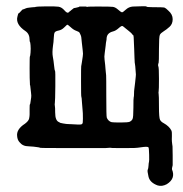

<svg xmlns="http://www.w3.org/2000/svg" viewBox="-20 -452 587 616"><path d="M333 22 319 23H274Q229 23 226 23Q223 23 170 23Q108 23 108 22Q108 21 99 20Q90 19 87.5 18.5Q85 18 73 17.5Q61 17 57 15Q53 13 51 12Q49 11 42.5 4Q36 -3 35 -15Q32 -37 60 -55Q72 -64 73.5 -72Q75 -80 75 -85Q75 -90 75 -103.5Q75 -117 76 -117Q77 -117 78 -125.5Q79 -134 80 -139Q81 -144 79.5 -155Q78 -166 77.5 -172.5Q77 -179 76.5 -178.5Q76 -178 76 -184Q75 -196 75 -233.5Q75 -271 76 -271Q77 -271 78 -283.5Q79 -296 78 -307Q77 -318 76 -318Q75 -318 75 -324Q75 -343 62 -352Q29 -374 36 -399Q38 -409 40 -409.5Q42 -410 47 -416Q52 -422 54 -422Q56 -422 61 -424.5Q66 -427 73.5 -427.5Q81 -428 82 -428.5Q83 -429 88.5 -429Q94 -429 94.5 -430Q95 -431 126 -431.5Q157 -432 167.5 -430.5Q178 -429 187 -418.5Q196 -408 200.5 -412.5Q205 -417 205 -416.5Q205 -416 208 -419L217 -426Q220 -426 235 -430L233 -431H245H257Q256 -430 259.5 -430Q263 -430 263 -430.5Q263 -431 298.5 -431Q334 -431 342 -430Q350 -429 359 -421Q368 -413 371 -412.5Q374 -412 383.5 -421Q393 -430 406 -431Q450 -433 450 -431Q450 -429 468 -429Q504 -429 508 -427.5Q512 -426 520 -418Q534 -406 534 -390.5Q534 -375 524 -366Q514 -357 505 -351.5Q496 -346 493 -340.5Q490 -335 490 -294Q490 -253 489 -251Q486 -243 488 -239Q490 -235 490 -199Q490 -163 489 -159Q488 -155 489 -150.5Q490 -146 490 -110Q490 -74 493.5 -67.5Q497 -61 505 -57Q523 -47 530 -33Q532 -28 531.5 -15.5Q531 -3 531.5 1.5Q532 6 532.5 10.5Q533 15 533.5 17.5Q534 20 534 47Q534 74 534 78Q531 89 532 92Q544 121 515 139Q500 147 486 143Q461 134 456.5 115Q452 96 454 92.5Q456 89 456.5 79.5Q457 70 458 67.5Q459 65 458.5 44.5Q458 24 456.5 21Q455 18 440.5 19.5Q426 21 421.5 22Q417 23 390 23Q363 23 355 23Q336 23 333 22ZM150 -305Q147 -283 149.5 -270Q152 -257 153.5 -241.5Q155 -226 156.5 -225Q158 -224 157.5 -175.5Q157 -127 156 -122Q155 -117 156 -112.5Q157 -108 157 -91Q157 -64 170 -60Q171 -60 171 -59Q171 -58 182 -56Q193 -54 197.5 -54Q202 -54 209.5 -53.5Q217 -53 228.5 -52.5Q240 -52 242.5 -53.5Q245 -55 245.5 -59Q246 -63 246 -71Q246 -92 245 -98.5Q244 -105 243 -123Q242 -141 241 -141.5Q240 -142 240 -190.5Q240 -239 240.5 -239.5Q241 -240 241.5 -245Q242 -250 242.5 -251Q243 -252 243.5 -257.5Q244 -263 245.5 -271Q247 -279 245.5 -289Q244 -299 243.5 -307Q243 -315 242.5 -315.5Q242 -316 241.5 -325.5Q241 -335 239 -339Q237 -343 235.5 -346.5Q234 -350 225 -353Q216 -356 206.5 -365Q197 -374 195 -372.5Q193 -371 185.5 -363.5Q178 -356 168 -354Q158 -352 155.5 -348Q153 -344 152.5 -330.5Q152 -317 150 -305ZM416 -213 414 -239Q414 -242 413 -246.5Q412 -251 412 -256.5Q412 -262 411.5 -266Q411 -270 411 -280.5Q411 -291 410.5 -295Q410 -299 409.5 -318Q409 -337 408 -338.5Q407 -340 407 -339L406 -340Q402 -346 394 -352Q386 -358 381 -362.5Q376 -367 373 -368.5Q370 -370 360.5 -361.5Q351 -353 342 -351Q323 -346 322 -329Q322 -324 321 -320.5Q320 -317 319 -305.5Q318 -294 316 -282Q314 -270 315.5 -260.5Q317 -251 317.5 -243Q318 -235 318.5 -230.5Q319 -226 319.5 -220Q320 -214 320.5 -210.5Q321 -207 321 -143.5Q321 -80 322.5 -75Q324 -70 328.5 -65.5Q333 -61 338.5 -60Q344 -59 367.5 -59Q391 -59 396.5 -61.5Q402 -64 405 -69.5Q408 -75 408 -106.5Q408 -138 409 -140Q410 -142 410 -151Q410 -160 411 -166.5Q412 -173 413.5 -187Q415 -201 415.5 -206Q416 -211 416 -213Z"/></svg>

Font: TT2020 Style E
Style: Regular
Weight: 400
Version: Version 00.2